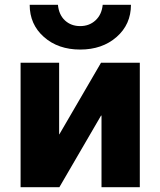

<svg xmlns="http://www.w3.org/2000/svg" viewBox="-20 -782 670 802"><path d="M227 -520V-221H228L402 -520H564V0H404V-299H402L228 0H66V-520ZM104 -762H222Q226 -720 251.5 -696.5Q277 -673 315 -673Q353 -673 379 -697Q405 -721 409 -762H527Q527 -680 467 -627.5Q407 -575 315 -575Q223 -575 163.5 -627.5Q104 -680 104 -762Z"/></svg>

Font: M PLUS 1p ExtraBold
Style: Regular
Weight: 800
Version: Version 1.062